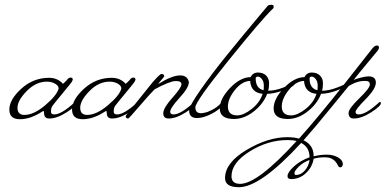

<svg xmlns="http://www.w3.org/2000/svg" viewBox="-20 -492 1611 802"><path d="M82 -12Q121 -12 169 -52.5Q217 -93 225 -122Q225 -134 210 -142.5Q195 -151 176 -151Q130 -151 91.5 -111.5Q53 -72 53 -42Q53 -12 82 -12ZM185 -167Q220 -167 243 -142Q244 -142 259 -157Q266 -168 275 -168Q284 -168 284 -159L280 -150Q277 -145 240.5 -101Q204 -57 198.5 -49Q193 -41 193 -25Q193 -14 207 -14Q236 -14 289 -62Q292 -66 295.5 -66Q299 -66 299 -61Q299 -49 258.5 -23Q218 3 186 3Q164 3 164 -20Q164 -28 161.5 -28Q159 -28 158 -27Q108 6 63.5 6Q19 6 19 -34Q19 -76 69 -121.5Q119 -167 185 -167Z M344 -12Q383 -12 431 -52.5Q479 -93 487 -122Q487 -134 472 -142.5Q457 -151 438 -151Q392 -151 353.5 -111.5Q315 -72 315 -42Q315 -12 344 -12ZM447 -167Q482 -167 505 -142Q506 -142 521 -157Q528 -168 537 -168Q546 -168 546 -159L542 -150Q539 -145 502.5 -101Q466 -57 460.5 -49Q455 -41 455 -25Q455 -14 469 -14Q498 -14 551 -62Q554 -66 557.5 -66Q561 -66 561 -61Q561 -49 520.5 -23Q480 3 448 3Q426 3 426 -20Q426 -28 423.5 -28Q421 -28 420 -27Q370 6 325.5 6Q281 6 281 -34Q281 -76 331 -121.5Q381 -167 447 -167Z M769 -149Q769 -126 730 -83.5Q691 -41 691 -25Q691 -14 705 -14Q734 -14 787 -62Q790 -66 793.5 -66Q797 -66 797 -61Q797 -49 756.5 -23Q716 3 684 3Q662 3 662 -19Q662 -41 700 -83.5Q738 -126 738 -140Q738 -154 713.5 -153.5Q689 -153 626 -119Q612 -106 565.5 -52Q519 2 516 3Q505 3 505 -7Q506 -10 519.5 -27Q533 -44 537 -48L618 -149Q648 -183 654 -183Q666 -183 666 -173Q663 -168 654 -158Q645 -148 641 -141Q698 -177 733 -177Q748 -177 757 -170Q766 -163 769 -149Z M1123 -466V-463Q1123 -457 1118 -454Q1074 -412 935 -240Q796 -68 796 -43.5Q796 -19 820 -19Q828 -19 846 -24Q878 -37 893 -51.5Q908 -66 911.5 -66Q915 -66 915 -60Q915 -54 897 -38.5Q879 -23 852 -11Q825 1 803 1Q770 1 770 -30Q770 -49 819 -118.5Q868 -188 923.5 -256.5Q979 -325 1037 -394.5Q1095 -464 1098.5 -468Q1102 -472 1112.5 -472Q1123 -472 1123 -466Z M1048 -164Q1048 -123 1081 -115Q1082 -120 1082 -135.5Q1082 -151 1074 -161.5Q1066 -172 1057 -172Q1048 -172 1048 -164ZM1077 -100Q1028 -105 1025 -154Q991 -153 961.5 -116.5Q932 -80 932 -47Q932 -10 971 -10Q997 -10 1031 -36.5Q1065 -63 1077 -100ZM898 -39Q898 -79 940.5 -124Q983 -169 1027 -170Q1036 -189 1057.5 -189Q1079 -189 1091.5 -176.5Q1104 -164 1104 -144.5Q1104 -125 1100 -113Q1129 -113 1165 -127Q1201 -141 1208 -148L1213 -143Q1213 -141 1205 -134Q1197 -127 1162 -114Q1127 -101 1096 -100Q1080 -58 1040 -26.5Q1000 5 957 5Q898 5 898 -39Z M1273 -164Q1273 -123 1306 -115Q1307 -120 1307 -135.5Q1307 -151 1299 -161.5Q1291 -172 1282 -172Q1273 -172 1273 -164ZM1302 -100Q1253 -105 1250 -154Q1216 -153 1186.5 -116.5Q1157 -80 1157 -47Q1157 -10 1196 -10Q1222 -10 1256 -36.5Q1290 -63 1302 -100ZM1123 -39Q1123 -79 1165.5 -124Q1208 -169 1252 -170Q1261 -189 1282.5 -189Q1304 -189 1316.5 -176.5Q1329 -164 1329 -144.5Q1329 -125 1325 -113Q1354 -113 1390 -127Q1426 -141 1433 -148L1438 -143Q1438 -141 1430 -134Q1422 -127 1387 -114Q1352 -101 1321 -100Q1305 -58 1265 -26.5Q1225 5 1182 5Q1123 5 1123 -39Z M1216 239Q1237 239 1253.5 220Q1270 201 1273 176Q1245 187 1227.5 204.5Q1210 222 1210 230.5Q1210 239 1216 239ZM1181 93Q1099 93 1023 140.5Q947 188 947 244Q947 276 983 276Q1056 276 1219 97Q1204 93 1181 93ZM1479 -14Q1508 -14 1561 -62Q1564 -66 1567.5 -66Q1571 -66 1571 -61Q1571 -49 1530.5 -23Q1490 3 1458 3Q1436 3 1436 -20Q1436 -38 1480.5 -81Q1525 -124 1525 -139Q1525 -154 1507 -154Q1476 -155 1446 -138L1437 -133Q1429 -124 1362.5 -42Q1296 40 1248 94Q1290 114 1290 159V161Q1318 154 1345 154Q1372 154 1392 165.5Q1412 177 1412 194Q1412 197 1409.5 202Q1407 207 1401 207Q1395 207 1391.5 199Q1388 191 1382 184Q1366 165 1338 165Q1310 165 1290 171Q1285 205 1258.5 230.5Q1232 256 1196 256Q1181 256 1181 244Q1181 228 1207.5 203.5Q1234 179 1273 165Q1273 123 1238 105Q1068 290 978 290Q920 290 920 252Q920 188 1009.5 134.5Q1099 81 1180 81Q1208 81 1229 87Q1312 -6 1417.5 -140Q1523 -274 1534 -288Q1545 -302 1554 -302Q1563 -302 1563 -293Q1563 -288 1558 -281Q1457 -160 1457 -157Q1461 -161 1484 -167Q1507 -173 1519 -173Q1550 -173 1550 -147Q1550 -121 1507.5 -78Q1465 -35 1465 -24.5Q1465 -14 1479 -14Z"/></svg>

Font: Miss Fajardose
Style: Regular
Weight: 400
Version: Version 1.000